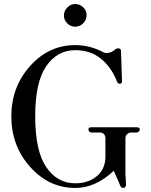

<svg xmlns="http://www.w3.org/2000/svg" viewBox="-20 -920 744 949"><path d="M351 -788Q329 -788 312.5 -804.5Q296 -821 296 -843Q296 -866 312.5 -883Q329 -900 351 -900Q375 -900 391.5 -884Q408 -868 408 -846Q408 -822 391.5 -805Q375 -788 351 -788ZM352 9Q222 9 129 -95Q36 -199 36 -345Q36 -490 128.5 -593.5Q221 -697 352 -697Q425 -697 490 -662Q499 -658 507 -658Q528 -658 545 -672Q553 -681 565 -681Q578 -681 578 -668L583 -519Q583 -506 572 -506Q561 -506 557 -520Q529 -590 477.5 -631Q426 -672 352 -672Q263 -672 208.5 -593Q154 -514 154 -345Q154 -174 208.5 -94Q263 -14 352 -14Q414 -14 456 -47Q498 -80 501 -139V-238Q501 -249 493.5 -257Q486 -265 475 -265H432Q426 -265 421.5 -269.5Q417 -274 417 -280Q417 -291 432 -291H655Q671 -291 671 -280Q671 -274 666 -269.5Q661 -265 655 -265H628Q617 -265 608.5 -257Q600 -249 600 -238V-62L603 -7Q603 -1 599 4Q595 9 590 9Q579 9 575 -1L543 -75H541Q452 9 352 9Z"/></svg>

Font: HK Venetian
Style: Regular
Weight: 400
Designer: Alfredo Marco Pradil
Foundry: Alfredo Marco Pradil
Version: Version 1.000;PS 001.000;hotconv 1.0.88;makeotf.lib2.5.64775